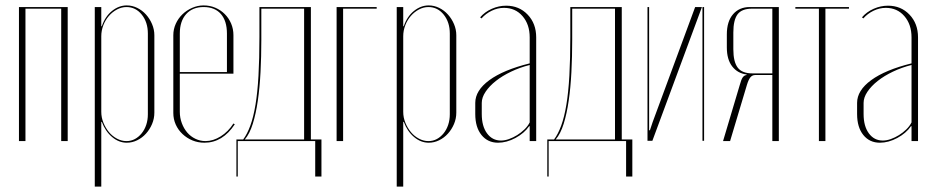

<svg xmlns="http://www.w3.org/2000/svg" viewBox="-20 -521 3445 709"><path d="M230 -495V0H206V-489H74V0H50V-495Z M330 -495H354V-424H356Q368 -460 393.5 -480.5Q419 -501 448 -501Q468 -501 486.5 -492Q505 -483 519 -467.5Q533 -452 541.5 -432Q550 -412 550 -391V-105Q550 -83 541.5 -63Q533 -43 519 -27.5Q505 -12 486.5 -3Q468 6 448 6Q419 6 394 -15Q369 -36 356 -71H354V168H330ZM354 -108Q354 -87 362 -67.5Q370 -48 382.5 -33Q395 -18 412 -9Q429 0 447 0Q464 0 478 -7.5Q492 -15 503 -28.5Q514 -42 520 -60Q526 -78 526 -99V-397Q526 -439 503.5 -467Q481 -495 447 -495Q429 -495 412 -486Q395 -477 382 -462Q369 -447 361.5 -427.5Q354 -408 354 -387Z M620 -391Q620 -413 629 -433Q638 -453 653.5 -468Q669 -483 689.5 -492Q710 -501 732 -501Q755 -501 775 -492.5Q795 -484 810 -469Q825 -454 833.5 -434Q842 -414 842 -391V-249H644V-108Q644 -86 651.5 -66Q659 -46 671.5 -31.5Q684 -17 701.5 -8.5Q719 0 739 0Q767 0 795 -17.5Q823 -35 842 -65L847 -62Q802 6 735 6Q711 6 690.5 -2.5Q670 -11 654 -26Q638 -41 629 -61Q620 -81 620 -104ZM818 -255V-397Q818 -444 795.5 -469.5Q773 -495 732 -495Q691 -495 667.5 -469Q644 -443 644 -397V-255Z M853 131V-6H878Q893 -26 904.5 -57.5Q916 -89 923.5 -134.5Q931 -180 934.5 -241.5Q938 -303 938 -384V-495H1128V-6H1167V131H1144V0H858V131ZM1103 -6V-489H945V-373Q945 -312 942 -254.5Q939 -197 932 -149Q925 -101 913.5 -64Q902 -27 884 -6Z M1223 -495H1371V-489H1247V0H1223Z M1445 -495H1469V-424H1471Q1483 -460 1508.5 -480.5Q1534 -501 1563 -501Q1583 -501 1601.5 -492Q1620 -483 1634 -467.5Q1648 -452 1656.5 -432Q1665 -412 1665 -391V-105Q1665 -83 1656.5 -63Q1648 -43 1634 -27.5Q1620 -12 1601.5 -3Q1583 6 1563 6Q1534 6 1509 -15Q1484 -36 1471 -71H1469V168H1445ZM1469 -108Q1469 -87 1477 -67.5Q1485 -48 1497.5 -33Q1510 -18 1527 -9Q1544 0 1562 0Q1579 0 1593 -7.5Q1607 -15 1618 -28.5Q1629 -42 1635 -60Q1641 -78 1641 -99V-397Q1641 -439 1618.5 -467Q1596 -495 1562 -495Q1544 -495 1527 -486Q1510 -477 1497 -462Q1484 -447 1476.5 -427.5Q1469 -408 1469 -387Z M1735 -141Q1735 -187 1787 -225Q1839 -263 1936 -287V-383Q1936 -431 1909.5 -461.5Q1883 -492 1841 -492Q1818 -492 1796 -481.5Q1774 -471 1758 -453L1753 -457Q1770 -477 1796 -488.5Q1822 -500 1849 -500Q1897 -500 1928.5 -467Q1960 -434 1960 -383V0H1936V-55H1934Q1916 -29 1883.5 -11.5Q1851 6 1819 6Q1781 6 1758 -22.5Q1735 -51 1735 -100ZM1830 -2Q1844 -2 1859.5 -7.5Q1875 -13 1889.5 -22Q1904 -31 1916.5 -43Q1929 -55 1936 -69V-281Q1900 -272 1867.5 -256.5Q1835 -241 1811 -222Q1787 -203 1773 -182Q1759 -161 1759 -141V-100Q1759 -55 1778.5 -28.5Q1798 -2 1830 -2Z M2001 131V-6H2026Q2041 -26 2052.5 -57.5Q2064 -89 2071.5 -134.5Q2079 -180 2082.5 -241.5Q2086 -303 2086 -384V-495H2276V-6H2315V131H2292V0H2006V131ZM2251 -6V-489H2093V-373Q2093 -312 2090 -254.5Q2087 -197 2080 -149Q2073 -101 2061.5 -64Q2050 -27 2032 -6Z M2572 -495 2389 -1H2371V-495H2377V-40H2380L2390 -70L2547 -495ZM2574 -495H2580V-1H2574Z M2856 0H2832V-244H2769Q2758 -244 2751 -235.5Q2744 -227 2738 -207L2676 0H2650L2712 -208Q2717 -227 2722.5 -235Q2728 -243 2737 -244V-246Q2704 -250 2684 -275.5Q2664 -301 2664 -346V-394Q2664 -442 2687 -468.5Q2710 -495 2749 -495H2856ZM2688 -339Q2688 -293 2704 -271.5Q2720 -250 2758 -250H2832V-489H2757Q2719 -489 2703.5 -468Q2688 -447 2688 -401Z M3115 -489H3028V0H3004V-489H2917V-495H3115Z M3145 -141Q3145 -187 3197 -225Q3249 -263 3346 -287V-383Q3346 -431 3319.5 -461.5Q3293 -492 3251 -492Q3228 -492 3206 -481.5Q3184 -471 3168 -453L3163 -457Q3180 -477 3206 -488.5Q3232 -500 3259 -500Q3307 -500 3338.5 -467Q3370 -434 3370 -383V0H3346V-55H3344Q3326 -29 3293.5 -11.5Q3261 6 3229 6Q3191 6 3168 -22.5Q3145 -51 3145 -100ZM3240 -2Q3254 -2 3269.5 -7.5Q3285 -13 3299.5 -22Q3314 -31 3326.5 -43Q3339 -55 3346 -69V-281Q3310 -272 3277.5 -256.5Q3245 -241 3221 -222Q3197 -203 3183 -182Q3169 -161 3169 -141V-100Q3169 -55 3188.5 -28.5Q3208 -2 3240 -2Z"/></svg>

Font: Moniqa Thin Display
Style: Regular
Weight: 100
Designer: Rajesh Rajput
Foundry: Rajesh Rajput
Version: Version 1.000